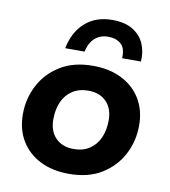

<svg xmlns="http://www.w3.org/2000/svg" viewBox="-72 -657 648 730"><g transform="rotate(10 252.0 -292.5)"><path d="M241.9 10.3Q177.7 10.3 130.2 -13.9Q82.7 -38.1 56.7 -81.4Q30.6 -124.8 30.6 -183.3Q30.6 -243 57.4 -294.6Q84.1 -346.3 135.8 -378.3Q187.4 -410.3 262.3 -410.3Q326.3 -410.3 373.8 -386.1Q421.3 -361.9 447.4 -318.6Q473.4 -275.3 473.4 -216.7Q473.4 -157 446.7 -105.4Q420 -53.8 368.7 -21.8Q317.4 10.3 241.9 10.3ZM243.3 -85.9Q279.4 -85.9 304.5 -102.5Q329.7 -119.1 342.9 -148.6Q356.1 -178.1 356.1 -216.2Q356.1 -261.6 330.5 -287.8Q304.9 -314.1 260.7 -314.1Q225.4 -314.1 199.9 -297.7Q174.4 -281.2 161.2 -251.9Q148 -222.7 148 -183.7Q148 -138.4 173.6 -112.2Q199.2 -85.9 243.3 -85.9ZM145.6 -457.8Q158.2 -521.4 199.1 -558.1Q240.1 -594.8 304.3 -594.8Q353.4 -594.8 384.1 -575.6Q414.8 -556.4 427.8 -525.3Q440.9 -494.1 437.9 -457.8H365.2Q368 -495 349.5 -512.1Q331 -529.2 299.5 -529.2Q269.3 -529.2 248.5 -511Q227.8 -492.8 220.3 -457.8Z"/></g></svg>

Font: Rokkitt SemiBold
Style: Italic
Weight: 600
Italic angle: -9°
Designer: Vernon Adams
Foundry: Vernon Adams
Version: Version 3.103